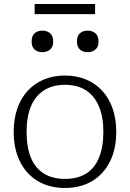

<svg xmlns="http://www.w3.org/2000/svg" viewBox="-20 -922 645 953"><path d="M557 -268Q557 -182 525.5 -119.5Q494 -57 437 -23Q380 11 302 11Q225 11 168 -23Q111 -57 79.5 -119.5Q48 -182 48 -268Q48 -332 66 -383.5Q84 -435 117.5 -471.5Q151 -508 198 -527.5Q245 -547 302 -547Q360 -547 407 -527.5Q454 -508 487.5 -471.5Q521 -435 539 -383.5Q557 -332 557 -268ZM112 -268Q112 -191 133.5 -139Q155 -87 198 -60.5Q241 -34 302 -34Q365 -34 407 -60Q449 -86 471 -138.5Q493 -191 493 -268Q493 -342 471 -394Q449 -446 407 -473.5Q365 -501 302 -501Q241 -501 198 -473.5Q155 -446 133.5 -394Q112 -342 112 -268ZM244 -716Q244 -689 228.5 -676Q213 -663 190 -663Q167 -663 152 -676Q137 -689 137 -716Q137 -744 152 -757Q167 -770 190 -770Q213 -770 228.5 -757Q244 -744 244 -716ZM469 -716Q469 -689 453.5 -676Q438 -663 415 -663Q392 -663 377 -676Q362 -689 362 -716Q362 -744 377 -757Q392 -770 415 -770Q438 -770 453.5 -757Q469 -744 469 -716ZM152 -902H452V-852H152Z"/></svg>

Font: Roboto Serif 20pt ExtraLight
Style: Regular
Weight: 250
Version: Version 1.008